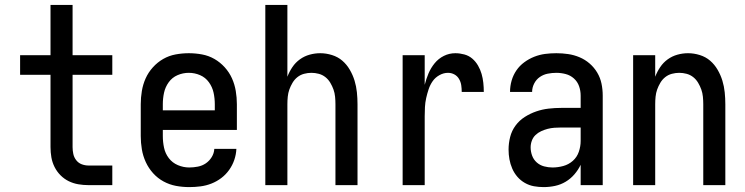

<svg xmlns="http://www.w3.org/2000/svg" viewBox="-20 -755 3040 783"><path d="M341 0Q320 0 299.5 -3.5Q279 -7 260.5 -16Q242 -25 227 -40Q212 -55 202.5 -74Q193 -93 189.5 -113.5Q186 -134 186 -155V-450H62V-530H186V-735H276V-530H438V-450H276V-155Q276 -141 279 -127Q282 -113 291 -101.5Q300 -90 313.5 -85Q327 -80 341 -80H438V0Z M752 8Q724 8 697.5 3Q671 -2 647 -15Q623 -28 604.5 -48.5Q586 -69 574.5 -94Q563 -119 558.5 -146Q554 -173 554 -200V-330Q554 -357 558.5 -384Q563 -411 574 -435.5Q585 -460 603.5 -480.5Q622 -501 645.5 -514.5Q669 -528 696 -533Q723 -538 750 -538Q777 -538 804 -533Q831 -528 854.5 -514.5Q878 -501 896.5 -480.5Q915 -460 926 -435.5Q937 -411 941.5 -384Q946 -357 946 -330V-225H644V-200Q644 -176 649 -152.5Q654 -129 668.5 -110Q683 -91 705.5 -81.5Q728 -72 752 -72Q769 -72 787 -75.5Q805 -79 819.5 -89Q834 -99 843.5 -114.5Q853 -130 854 -148H944Q943 -125 935.5 -103Q928 -81 914.5 -62Q901 -43 882.5 -29Q864 -15 842.5 -6.5Q821 2 798 5Q775 8 752 8ZM644 -305H856V-330Q856 -354 851 -377Q846 -400 832 -419.5Q818 -439 796 -448.5Q774 -458 750 -458Q726 -458 704 -448.5Q682 -439 668 -419.5Q654 -400 649 -377Q644 -354 644 -330Z M1062 0V-735H1152V-442Q1160 -463 1172.5 -481.5Q1185 -500 1203 -513Q1221 -526 1242.5 -532Q1264 -538 1286 -538Q1310 -538 1334 -530.5Q1358 -523 1376 -507.5Q1394 -492 1406.5 -470.5Q1419 -449 1426 -426Q1433 -403 1435.5 -378.5Q1438 -354 1438 -330V0H1348V-330Q1348 -345 1346.5 -360.5Q1345 -376 1340 -390Q1335 -404 1327 -417.5Q1319 -431 1307 -440.5Q1295 -450 1280 -454Q1265 -458 1250 -458Q1235 -458 1220 -454Q1205 -450 1193 -440.5Q1181 -431 1173 -417.5Q1165 -404 1160 -390Q1155 -376 1153.5 -360.5Q1152 -345 1152 -330V0Z M1622 0V-530H1712V-409Q1718 -433 1727.5 -455.5Q1737 -478 1752.5 -497Q1768 -516 1790 -527Q1812 -538 1837 -538Q1855 -538 1873.5 -533Q1892 -528 1906 -516Q1920 -504 1929.5 -487.5Q1939 -471 1944 -453.5Q1949 -436 1951 -417.5Q1953 -399 1953 -380H1863Q1863 -394 1861 -407.5Q1859 -421 1852 -433Q1845 -445 1833 -451.5Q1821 -458 1807 -458Q1789 -458 1772 -448.5Q1755 -439 1744.5 -424Q1734 -409 1728 -391Q1722 -373 1718 -355Q1714 -337 1713 -318.5Q1712 -300 1712 -281V0Z M2197 8Q2177 8 2157.5 4.5Q2138 1 2120.5 -9Q2103 -19 2090 -34Q2077 -49 2069 -67.5Q2061 -86 2057.5 -105.5Q2054 -125 2054 -145Q2054 -171 2060.5 -196.5Q2067 -222 2082.5 -243Q2098 -264 2120 -278Q2142 -292 2166.5 -300.5Q2191 -309 2217 -312Q2243 -315 2269 -315H2348V-365Q2348 -385 2341.5 -403.5Q2335 -422 2320.5 -435Q2306 -448 2287 -453Q2268 -458 2249 -458Q2231 -458 2213.5 -454.5Q2196 -451 2181.5 -441Q2167 -431 2158.5 -414.5Q2150 -398 2150 -380Q2150 -380 2150 -380Q2150 -380 2150 -380H2060Q2060 -380 2060 -380.5Q2060 -381 2060 -381Q2060 -404 2066.5 -426.5Q2073 -449 2086 -468Q2099 -487 2118 -501Q2137 -515 2158.5 -523.5Q2180 -532 2202.5 -535Q2225 -538 2249 -538Q2273 -538 2297 -534.5Q2321 -531 2343.5 -521.5Q2366 -512 2384.5 -496Q2403 -480 2415.5 -459Q2428 -438 2433 -414Q2438 -390 2438 -365V0H2348V-83Q2338 -62 2322.5 -44Q2307 -26 2287 -14Q2267 -2 2244 3Q2221 8 2197 8ZM2233 -72Q2255 -72 2277 -78Q2299 -84 2316 -99Q2333 -114 2340.5 -136Q2348 -158 2348 -180V-235H2269Q2255 -235 2241 -234Q2227 -233 2213.5 -229.5Q2200 -226 2187 -220Q2174 -214 2164 -204.5Q2154 -195 2149 -181.5Q2144 -168 2144 -154Q2144 -137 2150 -120.5Q2156 -104 2169 -92.5Q2182 -81 2199 -76.5Q2216 -72 2233 -72Z M2562 0V-530H2652V-442Q2660 -463 2672.5 -481.5Q2685 -500 2703 -513Q2721 -526 2742.5 -532Q2764 -538 2786 -538Q2810 -538 2834 -530.5Q2858 -523 2876 -507.5Q2894 -492 2906.5 -470.5Q2919 -449 2926 -426Q2933 -403 2935.5 -378.5Q2938 -354 2938 -330V0H2848V-330Q2848 -345 2846.5 -360.5Q2845 -376 2840 -390Q2835 -404 2827 -417.5Q2819 -431 2807 -440.5Q2795 -450 2780 -454Q2765 -458 2750 -458Q2735 -458 2720 -454Q2705 -450 2693 -440.5Q2681 -431 2673 -417.5Q2665 -404 2660 -390Q2655 -376 2653.5 -360.5Q2652 -345 2652 -330V0Z"/></svg>

Font: iosevka_custom_sans_ss08 Md
Style: Regular
Weight: 500
Designer: Belleve Invis
Foundry: Belleve Invis
Version: Version 10.3.0; ttfautohint (v1.8.3)